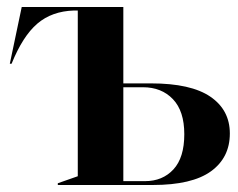

<svg xmlns="http://www.w3.org/2000/svg" viewBox="-20 -528 678 548"><path d="M145 -5 202 -25V-498H191Q128 -496 86.5 -460.5Q45 -425 13 -346H8L42 -508H332V-290H411Q525 -290 580.5 -252Q636 -214 636 -147Q636 -78 582 -39Q528 0 416 0H145ZM394 -11Q444 -11 475 -44.5Q506 -78 506 -145Q506 -211 473.5 -245Q441 -279 388 -279H332V-11Z"/></svg>

Font: Nyght Serif Medium
Style: Regular
Weight: 500
Designer: Maksym Kobuzan
Version: Version 0.410